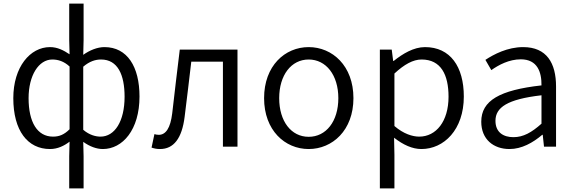

<svg xmlns="http://www.w3.org/2000/svg" viewBox="-20 -816 3196 1068"><path d="M365 232H445V53L443 -27C479 -1 517 13 552 13C662 13 756 -94 756 -279C756 -445 688 -554 561 -554C521 -554 478 -536 443 -511L445 -593V-796H365V-593L367 -514C334 -536 300 -554 258 -554C148 -554 54 -444 54 -270C54 -89 134 13 258 13C301 13 337 -5 367 -28L365 53ZM275 -56C187 -56 139 -137 139 -270C139 -396 195 -485 271 -485C303 -485 336 -475 367 -446V-97C336 -66 308 -56 275 -56ZM539 -56C514 -56 478 -64 443 -94V-445C478 -475 511 -485 542 -485C635 -485 673 -400 673 -278C673 -141 618 -56 539 -56Z M870 13C946 13 992 -46 1007 -166C1020 -269 1032 -371 1044 -473H1220V0H1301V-540H980C965 -422 952 -304 938 -186C928 -103 902 -66 863 -66C853 -66 846 -68 839 -70L823 5C838 10 851 13 870 13Z M1697 13C1829 13 1946 -91 1946 -270C1946 -450 1829 -554 1697 -554C1565 -554 1449 -450 1449 -270C1449 -91 1565 13 1697 13ZM1697 -55C1600 -55 1533 -141 1533 -270C1533 -398 1600 -485 1697 -485C1794 -485 1862 -398 1862 -270C1862 -141 1794 -55 1697 -55Z M2093 232H2174V45L2172 -50C2223 -10 2274 13 2324 13C2449 13 2560 -94 2560 -279C2560 -445 2485 -554 2344 -554C2281 -554 2220 -517 2170 -477H2167L2159 -540H2093ZM2312 -56C2275 -56 2225 -71 2174 -115V-407C2229 -458 2278 -485 2325 -485C2433 -485 2475 -400 2475 -278C2475 -141 2406 -56 2312 -56Z M2814 13C2882 13 2944 -22 2996 -66H2999L3006 0H3073V-335C3073 -465 3021 -554 2890 -554C2803 -554 2727 -514 2680 -483L2713 -426C2754 -455 2812 -486 2877 -486C2970 -486 2993 -414 2992 -341C2760 -315 2657 -257 2657 -139C2657 -41 2725 13 2814 13ZM2836 -53C2781 -53 2736 -79 2736 -144C2736 -218 2801 -264 2992 -286V-128C2937 -79 2891 -53 2836 -53Z"/></svg>

Font: Source Han Sans JP Normal
Style: Regular
Weight: 350
Designer: Ryoko NISHIZUKA 西塚涼子 (kana, bopomofo & ideographs); Paul D. Hunt (Latin, Greek & Cyrillic); Sandoll Communications 산돌커뮤니
Foundry: Adobe
Version: Version 2.002;hotconv 1.0.116;makeotfexe 2.5.65601